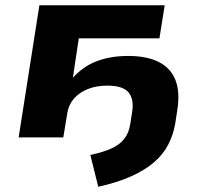

<svg xmlns="http://www.w3.org/2000/svg" viewBox="-20 -523 774 731"><path d="M354 188 324 67Q375 56 406 41.5Q437 27 454 4.5Q471 -18 476 -51L483 -96Q491 -145 469.5 -171Q448 -197 388 -197Q347 -197 314.5 -184Q282 -171 261.5 -147.5Q241 -124 236 -91L221 0H51L130 -503H607L587 -377H280L257 -224H255Q294 -269 347 -289.5Q400 -310 468 -310Q538 -310 583.5 -287.5Q629 -265 647.5 -219.5Q666 -174 655 -104L647 -52Q640 -11 621 26.5Q602 64 567.5 94Q533 124 480 148Q427 172 354 188Z"/></svg>

Font: Nunito Sans 7pt SemiExpanded ExtraBold
Style: Italic
Weight: 800
Width: 6
Italic angle: -9°
Designer: Vernon Adams
Foundry: Vernon Adams
Version: Version 3.101;gftools[0.9.27]